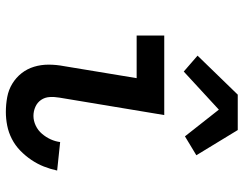

<svg xmlns="http://www.w3.org/2000/svg" viewBox="-106 -698 813 640"><g transform="rotate(90 300.0 -378.5)"><path d="M354 8Q329 8 304.5 3.5Q280 -1 259.5 -13.5Q239 -26 224.5 -44.5Q210 -63 203 -86Q196 -109 196 -134.5Q196 -160 201 -186L241 -428H99V-520H364L306 -171Q303 -154 304 -138Q305 -122 313.5 -109.5Q322 -97 336.5 -90.5Q351 -84 367 -84Q383 -84 399 -91.5Q415 -99 426.5 -112.5Q438 -126 445 -141.5Q452 -157 454 -173L549 -163Q544 -140 535.5 -118.5Q527 -97 513.5 -77Q500 -57 482.5 -40Q465 -23 443.5 -12Q422 -1 399 3.5Q376 8 354 8ZM219 -585 166 -631 296 -765H414L498 -627L435 -589L346 -702Z"/></g></svg>

Font: Iosevka Semibold Extended
Style: Italic
Weight: 600
Width: 7
Italic angle: -9°
Monospace: yes
Designer: Belleve Invis
Foundry: Belleve Invis
Version: Version 32.5.0; ttfautohint (v1.8.4)